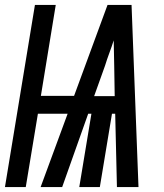

<svg xmlns="http://www.w3.org/2000/svg" viewBox="-41 -755 661 775"><path d="M-21 0 100 -735H184L124 -368H258L393 -735H490L518 0H431L424 -296H411L362 0H279L328 -296H315L210 0H123L232 -296H112L63 0ZM422 -367 420 -490Q419 -516 419 -541.5Q419 -567 418 -592Q410 -567 400.5 -541.5Q391 -516 383 -490L339 -367Z"/></svg>

Font: Iosevka Semibold Extended
Style: Italic
Weight: 600
Width: 7
Italic angle: -9°
Monospace: yes
Designer: Belleve Invis
Foundry: Belleve Invis
Version: Version 32.5.0; ttfautohint (v1.8.4)